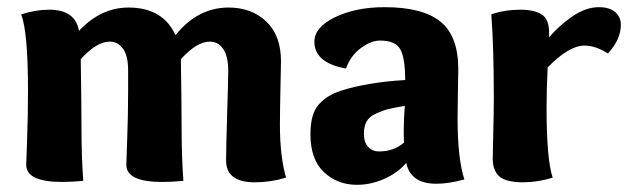

<svg xmlns="http://www.w3.org/2000/svg" viewBox="-20 -505 1755 535"><path d="M39 -465Q80 -478 117 -478Q190 -478 200 -419Q261 -484 338 -484Q434 -484 469 -407Q531 -484 617 -484Q681 -484 722 -445Q763 -406 763 -334Q763 -332 761.5 -262Q760 -192 760 -156Q760 -70 777 -10Q734 3 690 3Q610 3 610 -58Q610 -94 613 -190.5Q616 -287 616 -307Q616 -348 602 -368.5Q588 -389 565 -389Q528 -389 484 -340Q486 -212 486 -155Q486 -67 491 -1Q458 2 432 2Q332 2 332 -46Q332 -51 334.5 -119Q337 -187 337 -253V-309Q337 -350 322.5 -369.5Q308 -389 286 -389Q249 -389 205 -340Q207 -212 207 -155Q207 -67 212 -1Q179 2 153 2Q53 2 53 -46Q53 -50 55.5 -116Q58 -182 58 -253Q58 -416 39 -465Z M944 -314Q856 -330 856 -389Q856 -429 913.5 -457Q971 -485 1052 -485Q1157 -485 1207 -445Q1257 -405 1257 -312Q1257 -304 1256 -253Q1255 -202 1255 -177Q1255 -62 1274 -5Q1230 7 1196 7Q1124 7 1112 -51Q1088 -23 1050.5 -6.5Q1013 10 975 10Q920 10 882.5 -25.5Q845 -61 845 -131Q845 -187 867.5 -213Q890 -239 929 -252Q1005 -276 1109 -282Q1109 -343 1095.5 -367.5Q1082 -392 1039 -392Q1014 -392 985.5 -371Q957 -350 944 -314ZM1108 -210Q1078 -205 1062 -201Q1046 -197 1027.5 -188.5Q1009 -180 1001.5 -166.5Q994 -153 994 -133Q994 -108 1006 -95.5Q1018 -83 1036 -83Q1078 -83 1106 -108Q1105 -117 1105 -138Q1105 -174 1108 -210Z M1430 -478Q1468 -478 1489 -465Q1510 -452 1510 -414V-401Q1537 -433 1574.5 -459Q1612 -485 1649 -485Q1678 -485 1694 -471.5Q1710 -458 1710 -436Q1710 -395 1674 -356Q1639 -378 1609 -378Q1565 -378 1506 -317Q1503 -258 1503 -203Q1503 -61 1520 -10Q1478 3 1437 3Q1390 3 1371.5 -13.5Q1353 -30 1353 -62Q1353 -78 1354.5 -137Q1356 -196 1356 -231Q1356 -374 1349 -465Q1387 -478 1430 -478Z"/></svg>

Font: Overlock
Style: Black
Weight: 900
Designer: Dario Muhafara
Foundry: Dario Manuel Muhafara
Version: Version 1.001